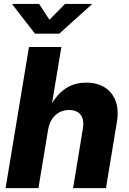

<svg xmlns="http://www.w3.org/2000/svg" viewBox="-20 -970 664 990"><path d="M228 -301.3 178.2 0H8.8L129.4 -727.5H296.4L241.7 -397.9H225.6Q247.6 -442.4 275.1 -475.1Q302.7 -507.8 339.4 -525.9Q376 -543.9 424.3 -543.9Q481.4 -543.9 520.5 -519Q559.6 -494.1 576.4 -448.2Q593.3 -402.3 582.5 -339.8L526.4 0H356.9L407.2 -306.2Q415 -352.1 396.2 -377.4Q377.4 -402.8 335.9 -402.8Q309.1 -402.8 286.6 -391.1Q264.2 -379.4 249 -356.9Q233.9 -334.5 228 -301.3ZM181.6 -949.7 234.9 -868.2 315.4 -949.7H453.6L453.1 -947.3L285.6 -796.4H160.2L43.5 -947.3L43.9 -949.7Z"/></svg>

Font: Inter 20pt ExtraBold
Style: Italic
Weight: 800
Italic angle: -9.3988°
Version: Version 4.001;git-66647c0bb